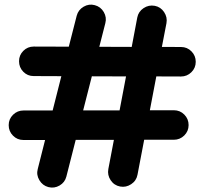

<svg xmlns="http://www.w3.org/2000/svg" viewBox="-20 -754 892 842"><path d="M191.9 66.4Q166.5 59.6 152.6 36.1Q138.7 12.7 145.5 -12.7L177.7 -140.1H82.5Q55.7 -140.1 36.9 -159.2Q18.1 -178.2 18.1 -205.1Q18.1 -231.9 37.1 -250.7Q56.2 -269.5 83 -269.5H210.9L249 -419.9L127.4 -420.4Q100.6 -420.4 82 -439.5Q63.5 -458.5 63.5 -485.4Q63.5 -512.2 82.3 -531Q101.1 -549.8 127.9 -549.8L281.7 -549.3L316.4 -685.1Q323.2 -710.9 346.7 -724.6Q370.1 -738.3 395.5 -731.4Q421.4 -724.6 435.1 -701.2Q448.7 -677.7 441.9 -652.3L415.5 -548.8L557.6 -548.3L582 -677.2Q586.9 -703.1 609.6 -718.3Q632.3 -733.4 658.7 -728.5Q684.6 -723.6 699.7 -700.9Q714.8 -678.2 710 -652.3L689.9 -548.3L773.9 -547.9Q800.8 -547.9 819.6 -528.8Q838.4 -509.8 838.4 -482.9Q838.4 -456.1 819.3 -437.3Q800.3 -418.5 773.4 -418.5L665.5 -418.9L637.2 -270.5H742.7Q769.5 -270.5 788.3 -251.5Q807.1 -232.4 807.1 -205.6Q807.1 -178.7 788.1 -159.9Q769 -141.1 742.2 -141.1H612.3L583 12.2Q578.1 38.6 555.4 53.7Q532.7 68.8 506.8 64Q480.5 59.1 465.3 36.4Q450.2 13.7 455.1 -12.7L479.5 -140.6H312L271 20.5Q264.6 45.9 241.2 59.6Q217.8 73.2 191.9 66.4ZM382.8 -419.4 344.7 -270H504.4L532.7 -418.9Z"/></svg>

Font: Mikhak Bold
Style: Regular
Weight: 700
Designer: Amin Abedi
Version: Version 3.3